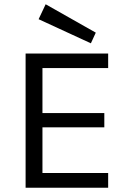

<svg xmlns="http://www.w3.org/2000/svg" viewBox="-20 -880 604 900"><path d="M487 0H100V-629H487V-561H179V-350H469V-283H179V-69H487ZM406 -677 161 -790 194 -860 429 -727Z"/></svg>

Font: Karla Neue
Style: Regular
Weight: 400
Designer: Jonathan Pinhorn
Foundry: PYRS Fontlab Ltd. / Made with FontLab
Version: Version 1.000;PS 001.001;hotconv 1.0.56